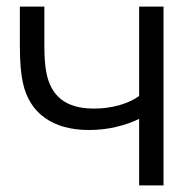

<svg xmlns="http://www.w3.org/2000/svg" viewBox="-20 -560 584 580"><path d="M400.3 -201Q371.2 -186.3 331.6 -176.8Q292 -167.3 249 -167.3Q167.2 -167.3 115.8 -203.8Q64.5 -240.2 49.3 -309.3Q40 -351 40 -421V-540H114V-421Q114 -373 119.7 -342.7Q129.7 -287.3 165.1 -259.7Q200.5 -232 264 -232Q303.5 -232 339.4 -242Q375.3 -252 400.3 -270V-540H474V0H400.3Z"/></svg>

Font: Manrope
Style: Regular
Weight: 400
Designer: Mikhail Sharanda
Foundry: Mikhail Sharanda
Version: Version 4.503